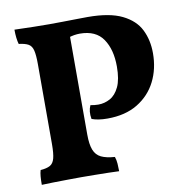

<svg xmlns="http://www.w3.org/2000/svg" viewBox="-77 -753 803 831"><g transform="rotate(-10 324.0 -338.0)"><path d="M40.4 3Q40.4 -18.4 41.7 -33.9Q43 -49.4 46.6 -61Q73.6 -63 88.3 -71.1Q103 -79.2 108.7 -100.7Q114.4 -122.2 114.4 -163V-514.2Q114.4 -554.4 109.3 -575Q104.2 -595.6 89.8 -603.7Q75.4 -611.8 47.8 -615Q44.2 -627.2 42.3 -643.3Q40.4 -659.4 40.4 -679Q84.2 -677.6 123.4 -676.8Q162.6 -676 192.6 -676Q217.4 -676 251.6 -676.5Q285.8 -677 316.3 -677.5Q346.8 -678 361.6 -678Q457.8 -678 512.9 -651Q568 -624 590.6 -578.2Q613.2 -532.4 613.2 -475Q613.2 -406.2 585.3 -351Q557.4 -295.8 503.3 -263Q449.2 -230.2 370.6 -230.2Q328.6 -230.2 301.8 -240.6Q298.6 -257.8 300.1 -272.8Q301.6 -287.8 307.6 -300.2Q316.4 -298.4 325.2 -297.5Q334 -296.6 342 -296.6Q369.4 -296.6 393.9 -310Q418.4 -323.4 433.9 -355.9Q449.4 -388.4 449.4 -445.4Q449.4 -520 417.7 -566.5Q386 -613 315.8 -613Q304.2 -613 290.7 -610.9Q277.2 -608.8 260.6 -602.8L272 -619V-177Q272 -134 281.6 -109.5Q291.2 -85 313.3 -74.3Q335.4 -63.6 373 -61Q377.8 -47.6 379.1 -30.6Q380.4 -13.6 380.4 3Q362.6 2 335.1 1.5Q307.6 1 275.6 0.5Q243.6 0 214.2 0Q184.2 0 151.1 0.5Q118 1 88.7 1.5Q59.4 2 40.4 3Z"/></g></svg>

Font: Vollkorn
Style: Regular
Weight: 400
Designer: Friedrich Althausen
Foundry: Friedrich Althausen
Version: Version 4.104